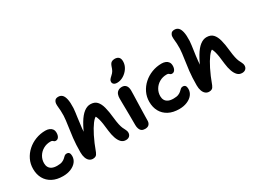

<svg xmlns="http://www.w3.org/2000/svg" viewBox="-58 -1435 2727 2072"><g transform="rotate(-30 1306.0 -399.5)"><path d="M284 9Q206 9 151.5 -20Q97 -49 68.5 -100.5Q40 -152 40 -220Q40 -282 65.5 -335Q91 -388 135.5 -428Q180 -468 238 -490.5Q296 -513 361 -513Q388 -513 409.5 -504Q431 -495 443 -477.5Q455 -460 455 -432Q455 -402 442 -381.5Q429 -361 406 -361Q393 -361 386.5 -366.5Q380 -372 373.5 -377.5Q367 -383 349 -383Q299 -383 259 -360Q219 -337 196 -298.5Q173 -260 173 -214Q173 -186 184.5 -165Q196 -144 220.5 -132Q245 -120 285 -120Q325 -120 347.5 -129.5Q370 -139 383 -151.5Q396 -164 407 -174Q418 -184 435 -184Q456 -184 466 -171Q476 -158 476 -132Q476 -91 451.5 -59.5Q427 -28 383 -9.5Q339 9 284 9Z M656 8Q631 8 612 -7Q593 -22 582.5 -51Q572 -80 572 -119Q572 -217 581 -295Q590 -373 600 -436.5Q610 -500 613 -553Q614 -589 612.5 -615Q611 -641 608.5 -662.5Q606 -684 607 -706Q608 -727 621 -743.5Q634 -760 664 -760Q692 -760 711 -742.5Q730 -725 739.5 -683.5Q749 -642 746 -572Q742 -523 733 -465Q724 -407 716.5 -334.5Q709 -262 710 -171L680 -218Q723 -324 762.5 -390Q802 -456 842 -486.5Q882 -517 922 -517Q974 -517 1002.5 -487Q1031 -457 1045.5 -401.5Q1060 -346 1068 -267Q1074 -211 1081.5 -177.5Q1089 -144 1097.5 -124.5Q1106 -105 1115 -89Q1120 -80 1123.5 -69Q1127 -58 1127 -47Q1127 -21 1110.5 -5Q1094 11 1065 11Q1030 11 1007 -13Q984 -37 970 -78Q956 -119 950 -170Q944 -229 938 -266.5Q932 -304 925 -328Q918 -352 908 -371Q890 -365 859 -324Q828 -283 791 -210Q754 -137 717 -36Q706 -10 692 -1Q678 8 656 8Z M1304 10Q1279 10 1263 -1Q1247 -12 1239.5 -33Q1232 -54 1232 -80Q1232 -149 1231.5 -197Q1231 -245 1230.5 -280.5Q1230 -316 1229.5 -347Q1229 -378 1229 -413Q1229 -440 1237 -461.5Q1245 -483 1264 -496Q1283 -509 1312 -509Q1342 -509 1360.5 -489Q1379 -469 1380 -427Q1380 -406 1379 -369.5Q1378 -333 1376.5 -288Q1375 -243 1374 -198.5Q1373 -154 1372 -116Q1371 -78 1371 -56Q1371 -27 1355 -8.5Q1339 10 1304 10ZM1293 -572Q1266 -572 1252 -583.5Q1238 -595 1238 -613Q1238 -629 1247 -641Q1256 -653 1273 -668Q1297 -689 1307.5 -708Q1318 -727 1327 -756Q1338 -788 1354.5 -799Q1371 -810 1394 -810Q1428 -810 1445 -793Q1462 -776 1462 -742Q1462 -697 1437 -658.5Q1412 -620 1373 -596Q1334 -572 1293 -572Z M1732 9Q1654 9 1599.5 -20Q1545 -49 1516.5 -100.5Q1488 -152 1488 -220Q1488 -282 1513.5 -335Q1539 -388 1583.5 -428Q1628 -468 1686 -490.5Q1744 -513 1809 -513Q1836 -513 1857.5 -504Q1879 -495 1891 -477.5Q1903 -460 1903 -432Q1903 -402 1890 -381.5Q1877 -361 1854 -361Q1841 -361 1834.5 -366.5Q1828 -372 1821.5 -377.5Q1815 -383 1797 -383Q1747 -383 1707 -360Q1667 -337 1644 -298.5Q1621 -260 1621 -214Q1621 -186 1632.5 -165Q1644 -144 1668.5 -132Q1693 -120 1733 -120Q1773 -120 1795.5 -129.5Q1818 -139 1831 -151.5Q1844 -164 1855 -174Q1866 -184 1883 -184Q1904 -184 1914 -171Q1924 -158 1924 -132Q1924 -91 1899.5 -59.5Q1875 -28 1831 -9.5Q1787 9 1732 9Z M2104 8Q2079 8 2060 -7Q2041 -22 2030.5 -51Q2020 -80 2020 -119Q2020 -217 2029 -295Q2038 -373 2048 -436.5Q2058 -500 2061 -553Q2062 -589 2060.5 -615Q2059 -641 2056.5 -662.5Q2054 -684 2055 -706Q2056 -727 2069 -743.5Q2082 -760 2112 -760Q2140 -760 2159 -742.5Q2178 -725 2187.5 -683.5Q2197 -642 2194 -572Q2190 -523 2181 -465Q2172 -407 2164.5 -334.5Q2157 -262 2158 -171L2128 -218Q2171 -324 2210.5 -390Q2250 -456 2290 -486.5Q2330 -517 2370 -517Q2422 -517 2450.5 -487Q2479 -457 2493.5 -401.5Q2508 -346 2516 -267Q2522 -211 2529.5 -177.5Q2537 -144 2545.5 -124.5Q2554 -105 2563 -89Q2568 -80 2571.5 -69Q2575 -58 2575 -47Q2575 -21 2558.5 -5Q2542 11 2513 11Q2478 11 2455 -13Q2432 -37 2418 -78Q2404 -119 2398 -170Q2392 -229 2386 -266.5Q2380 -304 2373 -328Q2366 -352 2356 -371Q2338 -365 2307 -324Q2276 -283 2239 -210Q2202 -137 2165 -36Q2154 -10 2140 -1Q2126 8 2104 8Z"/></g></svg>

Font: Shantell Sans SemiBold
Style: Regular
Weight: 600
Designer: Stephen Nixon, Anya Danilova, Shantell Martin
Foundry: Arrow Type
Version: Version 1.011;[c5ecc13dd]